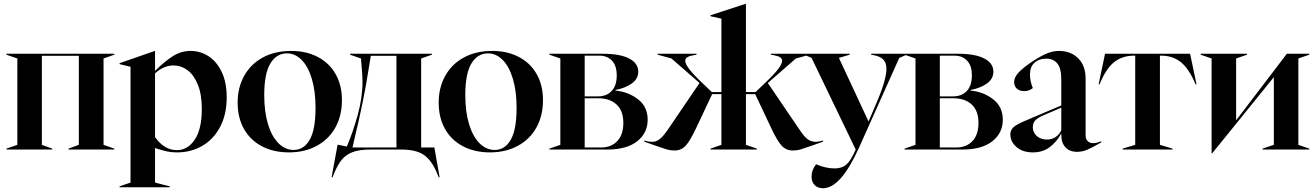

<svg xmlns="http://www.w3.org/2000/svg" viewBox="-20 -793 6976 1018"><path d="M14 -5 72 -25V-483L14 -503V-508H586V-503L529 -483V-25L586 -5V0H343V-5L398 -25V-497H202V-25L257 -5V0H14Z M614 195 672 175V-439L614 -453V-458L801 -523H802V-417Q852 -467 896 -495Q940 -523 991 -523Q1042 -523 1085.5 -495Q1129 -467 1155.5 -411.5Q1182 -356 1182 -277Q1182 -187 1147.5 -121Q1113 -55 1053 -20Q993 15 920 15Q887 15 859.5 8.5Q832 2 802 -8V175L880 195V200H614ZM918 3Q975 3 1012.5 -52.5Q1050 -108 1050 -215Q1050 -292 1029 -344Q1008 -396 974 -421Q940 -446 900 -446Q848 -446 802 -404V-66Q851 3 918 3Z M1240 -249Q1240 -329 1275 -391.5Q1310 -454 1374 -488.5Q1438 -523 1524 -523Q1603 -523 1664 -491.5Q1725 -460 1759 -401Q1793 -342 1793 -262Q1793 -180 1758.5 -117.5Q1724 -55 1660 -20Q1596 15 1512 15Q1431 15 1369.5 -17Q1308 -49 1274 -108.5Q1240 -168 1240 -249ZM1537 2Q1591 2 1622 -52Q1653 -106 1653 -221Q1653 -309 1633.5 -374.5Q1614 -440 1579.5 -475Q1545 -510 1501 -510Q1446 -510 1413.5 -456.5Q1381 -403 1381 -289Q1381 -200 1401 -134.5Q1421 -69 1456.5 -33.5Q1492 2 1537 2Z M1770 -26 1819 -16Q1851 -91 1876.5 -183Q1902 -275 1902 -361Q1902 -393 1896 -457Q1894 -477 1894 -483L1836 -503V-508H2270V-503L2213 -483V-11H2283L2311 147H2306L2297 125Q2270 59 2229 29.5Q2188 0 2108 0H1941Q1885 0 1849.5 13.5Q1814 27 1792 54Q1770 81 1752 125L1743 147H1738ZM2082 -11V-497H1946L1934 -424Q1909 -260 1858 -51L1849 -11Z M2306 -249Q2306 -329 2341 -391.5Q2376 -454 2440 -488.5Q2504 -523 2590 -523Q2669 -523 2730 -491.5Q2791 -460 2825 -401Q2859 -342 2859 -262Q2859 -180 2824.5 -117.5Q2790 -55 2726 -20Q2662 15 2578 15Q2497 15 2435.5 -17Q2374 -49 2340 -108.5Q2306 -168 2306 -249ZM2603 2Q2657 2 2688 -52Q2719 -106 2719 -221Q2719 -309 2699.5 -374.5Q2680 -440 2645.5 -475Q2611 -510 2567 -510Q2512 -510 2479.5 -456.5Q2447 -403 2447 -289Q2447 -200 2467 -134.5Q2487 -69 2522.5 -33.5Q2558 2 2603 2Z M2893 -5 2951 -25V-483L2893 -503V-508H3177Q3267 -508 3315.5 -483Q3364 -458 3364 -413Q3364 -375 3330 -350.5Q3296 -326 3243 -316V-313Q3312 -306 3363 -266.5Q3414 -227 3414 -158Q3414 -88 3358.5 -44Q3303 0 3198 0H2893ZM3167 -11Q3221 -11 3253 -45Q3285 -79 3285 -141Q3285 -206 3249 -239Q3213 -272 3152 -272H3080V-11ZM3150 -282Q3196 -282 3223 -310.5Q3250 -339 3250 -393Q3250 -445 3224.5 -471.5Q3199 -498 3157 -498H3080V-282Z M4069 -114 3984 -294H3935V-25L3993 -5V0H3747V-5L3805 -25V-294H3756L3671 -114Q3639 -46 3615.5 -20.5Q3592 5 3556 5Q3534 5 3514 -1Q3494 -7 3452 -22L3396 -42V-48Q3420 -41 3436 -41Q3459 -41 3477.5 -55Q3496 -69 3524 -110L3689 -353L3540 -483L3467 -503V-508H3673V-503L3661 -501Q3637 -497 3625 -490Q3613 -483 3613 -471Q3613 -454 3636 -424.5Q3659 -395 3711 -346L3754 -305H3805V-694L3747 -707V-712L3934 -773H3935V-305H3986L4029 -346Q4081 -395 4104 -424.5Q4127 -454 4127 -471Q4127 -483 4115 -490Q4103 -497 4079 -501L4067 -503V-508H4273V-503L4200 -483L4051 -353L4216 -110Q4243 -69 4262 -55Q4281 -41 4304 -41Q4320 -41 4344 -48V-42L4288 -22Q4246 -7 4226 -1Q4206 5 4184 5Q4148 5 4124.5 -20.5Q4101 -46 4069 -114Z M4283 143Q4283 108 4307 78Q4358 100 4406 100Q4444 100 4468 79Q4492 58 4517 0L4283 -486L4244 -503V-508H4485V-503L4428 -486L4585 -149L4622 -235Q4680 -368 4680 -428Q4680 -461 4662.5 -478Q4645 -495 4610 -501L4599 -503V-508H4787V-503L4748 -486L4535 -11Q4438 205 4344 205Q4316 205 4299.5 188.5Q4283 172 4283 143Z M4776 -5 4834 -25V-483L4776 -503V-508H5060Q5150 -508 5198.5 -483Q5247 -458 5247 -413Q5247 -375 5213 -350.5Q5179 -326 5126 -316V-313Q5195 -306 5246 -266.5Q5297 -227 5297 -158Q5297 -88 5241.5 -44Q5186 0 5081 0H4776ZM5050 -11Q5104 -11 5136 -45Q5168 -79 5168 -141Q5168 -206 5132 -239Q5096 -272 5035 -272H4963V-11ZM5033 -282Q5079 -282 5106 -310.5Q5133 -339 5133 -393Q5133 -445 5107.5 -471.5Q5082 -498 5040 -498H4963V-282Z M5337 -80Q5337 -102 5351.5 -116.5Q5366 -131 5407 -149L5607 -234V-372Q5607 -431 5586 -456.5Q5565 -482 5527 -482Q5489 -482 5465 -460.5Q5441 -439 5441 -398Q5441 -364 5456 -326Q5437 -310 5410 -310Q5386 -310 5371.5 -323Q5357 -336 5357 -358Q5357 -381 5377 -404.5Q5397 -428 5446 -462Q5496 -495 5529 -509Q5562 -523 5595 -523Q5657 -523 5696.5 -484Q5736 -445 5736 -376V-74Q5736 -56 5747 -45Q5758 -34 5776 -34Q5794 -34 5819 -44V-38Q5772 -11 5745.5 0.5Q5719 12 5691 12Q5651 12 5629 -12Q5607 -36 5607 -78V-86Q5584 -42 5546.5 -13.5Q5509 15 5457 15Q5402 15 5369.5 -13.5Q5337 -42 5337 -80ZM5531 -53Q5558 -53 5578.5 -67.5Q5599 -82 5607 -103V-222L5513 -182Q5481 -168 5468.5 -154Q5456 -140 5456 -119Q5456 -91 5477 -72Q5498 -53 5531 -53Z M5932 -5 5999 -25V-498H5988Q5925 -496 5883.5 -460.5Q5842 -425 5810 -346H5805L5839 -508H6290L6324 -346H6319Q6286 -425 6244.5 -460.5Q6203 -496 6141 -498H6130V-25L6197 -5V0H5932Z M6404 -483 6346 -503V-508H6592V-503L6534 -483V-155L6803 -508H6922V-503L6864 -483V-25L6922 -5V0H6674V-5L6734 -25V-384L6407 20H6404Z"/></svg>

Font: Nyght Serif Medium
Style: Regular
Weight: 500
Designer: Maksym Kobuzan
Version: Version 0.410